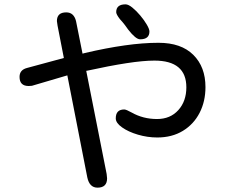

<svg xmlns="http://www.w3.org/2000/svg" viewBox="-20 -821 1040 884"><path d="M625 -640Q605 -640 570 -685Q554 -708 544 -719.5Q534 -731 532 -733Q515 -755 515 -765Q515 -801 558 -801Q571 -801 589.5 -786Q608 -771 626 -749.5Q644 -728 656 -707.5Q668 -687 668 -676Q668 -640 625 -640ZM429 43Q392 43 382 -4L290 -474L127 -426L112 -425Q70 -425 70 -467Q70 -499 104 -508L274 -554L245 -703L242 -724Q242 -764 285 -764Q320 -764 330 -724L360 -574L371 -577Q469 -600 554 -612Q639 -624 710 -624Q814 -624 870 -568.5Q926 -513 926 -420Q926 -354 899 -301.5Q872 -249 822 -218.5Q772 -188 704 -188Q659 -188 615 -201Q571 -214 542 -234.5Q513 -255 513 -276Q513 -317 552 -317Q561 -317 586 -303Q639 -273 703 -273Q764 -273 801 -314Q838 -355 838 -419Q838 -542 691 -542Q640 -542 562 -530Q484 -518 379 -495H377L471 -20L473 0Q473 43 429 43Z"/></svg>

Font: Huninn
Style: Regular
Weight: 400
Designer: justfont
Foundry: justfont
Version: Version 1.003